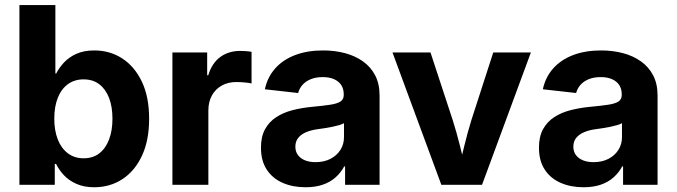

<svg xmlns="http://www.w3.org/2000/svg" viewBox="-20 -748 2740 777"><path d="M360.8 9.8Q320.3 9.8 289.8 -3.7Q259.3 -17.1 239 -38.6Q218.8 -60.1 207 -84.5H201.7V0H58.6V-727.5H204.1V-450.7H207.5Q219.7 -474.6 239.7 -495.8Q259.8 -517.1 289.8 -530.5Q319.8 -543.9 361.8 -543.9Q424.3 -543.9 474.4 -511.7Q524.4 -479.5 554 -417.7Q583.5 -356 583.5 -267.6Q583.5 -180.2 554.7 -118.2Q525.9 -56.2 475.6 -23.2Q425.3 9.8 360.8 9.8ZM318.4 -107.4Q356 -107.4 381.8 -127.4Q407.7 -147.5 421.4 -183.6Q435.1 -219.7 435.1 -267.6Q435.1 -315.9 421.4 -351.6Q407.7 -387.2 381.8 -407Q356 -426.8 318.4 -426.8Q281.2 -426.8 254.6 -407.2Q228 -387.7 213.9 -352.1Q199.7 -316.4 199.7 -267.6Q199.7 -219.7 213.9 -183.6Q228 -147.5 254.9 -127.4Q281.7 -107.4 318.4 -107.4Z M677.7 0V-535.6H818.4V-443.4H822.8Q837.4 -492.2 871.1 -517.1Q904.8 -542 952.6 -542Q964.4 -542 976.6 -541Q988.8 -540 998 -538.1V-410.2Q989.3 -412.6 970.9 -414.3Q952.6 -416 935.5 -416Q903.3 -416 877.7 -401.9Q852.1 -387.7 837.6 -361.8Q823.2 -335.9 823.2 -300.3V0Z M1216.3 9.8Q1164.6 9.8 1123.8 -8.1Q1083 -25.9 1059.6 -61.5Q1036.1 -97.2 1036.1 -150.4Q1036.1 -195.3 1052.7 -225.3Q1069.3 -255.4 1097.9 -273.9Q1126.5 -292.5 1163.3 -302Q1200.2 -311.5 1240.2 -315.4Q1287.6 -319.8 1316.4 -324.2Q1345.2 -328.6 1358.2 -337.4Q1371.1 -346.2 1371.1 -363.3V-366.2Q1371.1 -388.2 1361.1 -403.6Q1351.1 -418.9 1332 -427.5Q1313 -436 1286.1 -436Q1258.3 -436 1237.5 -427.5Q1216.8 -418.9 1204.1 -404.5Q1191.4 -390.1 1186.5 -371.6L1051.8 -386.7Q1062.5 -436 1093.8 -471.2Q1125 -506.3 1174.3 -525.1Q1223.6 -543.9 1287.6 -543.9Q1334.5 -543.9 1376 -533Q1417.5 -522 1449 -499.5Q1480.5 -477.1 1498.3 -442.9Q1516.1 -408.7 1516.1 -361.3V0H1376.5V-74.7H1373Q1359.4 -49.3 1338.1 -30.3Q1316.9 -11.2 1286.6 -0.7Q1256.3 9.8 1216.3 9.8ZM1256.8 -91.8Q1291.5 -91.8 1317.4 -105.2Q1343.3 -118.7 1357.7 -141.6Q1372.1 -164.6 1372.1 -192.9V-249.5Q1365.7 -245.6 1353.5 -241.9Q1341.3 -238.3 1326.2 -235.1Q1311 -231.9 1295.2 -229.5Q1279.3 -227.1 1265.1 -225.1Q1239.3 -221.7 1219 -213.1Q1198.7 -204.6 1187 -190.2Q1175.3 -175.8 1175.3 -154.3Q1175.3 -134.3 1185.8 -120.4Q1196.3 -106.4 1214.6 -99.1Q1232.9 -91.8 1256.8 -91.8Z M1766.1 0 1568.4 -535.6H1722.2L1812 -262.2Q1828.1 -211.4 1840.8 -160.2Q1853.5 -108.9 1866.7 -55.2H1834Q1847.2 -108.9 1859.6 -160.2Q1872.1 -211.4 1887.7 -262.2L1976.1 -535.6H2128.4L1930.7 0Z M2341.3 9.8Q2289.6 9.8 2248.8 -8.1Q2208 -25.9 2184.6 -61.5Q2161.1 -97.2 2161.1 -150.4Q2161.1 -195.3 2177.7 -225.3Q2194.3 -255.4 2222.9 -273.9Q2251.5 -292.5 2288.3 -302Q2325.2 -311.5 2365.2 -315.4Q2412.6 -319.8 2441.4 -324.2Q2470.2 -328.6 2483.2 -337.4Q2496.1 -346.2 2496.1 -363.3V-366.2Q2496.1 -388.2 2486.1 -403.6Q2476.1 -418.9 2457 -427.5Q2438 -436 2411.1 -436Q2383.3 -436 2362.5 -427.5Q2341.8 -418.9 2329.1 -404.5Q2316.4 -390.1 2311.5 -371.6L2176.8 -386.7Q2187.5 -436 2218.8 -471.2Q2250 -506.3 2299.3 -525.1Q2348.6 -543.9 2412.6 -543.9Q2459.5 -543.9 2501 -533Q2542.5 -522 2574 -499.5Q2605.5 -477.1 2623.3 -442.9Q2641.1 -408.7 2641.1 -361.3V0H2501.5V-74.7H2498Q2484.4 -49.3 2463.1 -30.3Q2441.9 -11.2 2411.6 -0.7Q2381.3 9.8 2341.3 9.8ZM2381.8 -91.8Q2416.5 -91.8 2442.4 -105.2Q2468.3 -118.7 2482.7 -141.6Q2497.1 -164.6 2497.1 -192.9V-249.5Q2490.7 -245.6 2478.5 -241.9Q2466.3 -238.3 2451.2 -235.1Q2436 -231.9 2420.2 -229.5Q2404.3 -227.1 2390.1 -225.1Q2364.3 -221.7 2344 -213.1Q2323.7 -204.6 2312 -190.2Q2300.3 -175.8 2300.3 -154.3Q2300.3 -134.3 2310.8 -120.4Q2321.3 -106.4 2339.6 -99.1Q2357.9 -91.8 2381.8 -91.8Z"/></svg>

Font: Inter 20pt
Style: Bold
Weight: 700
Version: Version 4.001;git-66647c0bb